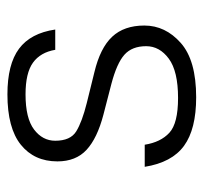

<svg xmlns="http://www.w3.org/2000/svg" viewBox="-36 -516 561 530"><g transform="rotate(-90 245.0 -250.5)"><path d="M373 -379Q366 -420 337.5 -440.5Q309 -461 250 -461Q184 -461 153 -437.5Q122 -414 122 -379Q122 -337 148 -321Q174 -305 226 -292L311 -271Q378 -255 409 -222Q440 -189 440 -133Q440 -75 392 -32.5Q344 10 242 10Q154 10 108 -23.5Q62 -57 50 -132H111Q118 -88 144 -64Q170 -40 240 -40Q314 -40 348.5 -65.5Q383 -91 383 -128Q383 -167 359.5 -188Q336 -209 279 -224L194 -246Q129 -263 97 -292.5Q65 -322 65 -373Q65 -437 111 -474Q157 -511 250 -511Q333 -511 376 -479Q419 -447 429 -379Z"/></g></svg>

Font: 42dot Sans Light
Style: Regular
Weight: 300
Designer: 42dot
Version: Version 1.000